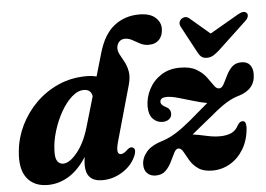

<svg xmlns="http://www.w3.org/2000/svg" viewBox="-52 -795 1213 874"><g transform="rotate(-5 555.0 -357.5)"><path d="M533.5 -81Q513.5 -39.5 471.2 -14Q429 11.5 382.5 11.5Q343.5 11.5 325.2 -7.8Q307 -27 307 -62.5Q307 -80.5 310 -101Q274.5 -44.5 229 -16.5Q183.5 11.5 132.5 11.5Q69 11.5 37 -30.8Q5 -73 14 -154.5Q19.5 -213.5 46.5 -269.5Q73.5 -325.5 118.2 -370Q163 -414.5 221.8 -440.5Q280.5 -466.5 349.5 -466.5Q375 -466.5 396 -461L426.5 -566Q450.5 -649.5 499 -687.5Q547.5 -725.5 613.5 -725.5Q662 -725.5 686.5 -704Q711 -682.5 711 -653.5Q711 -621.5 693.5 -602.8Q676 -584 645 -584Q624.5 -584 606.8 -593.2Q589 -602.5 572.8 -611.8Q556.5 -621 540 -621Q523 -621 512.8 -610Q502.5 -599 501.5 -582Q501 -566.5 510 -550.5Q519 -534.5 529.2 -515.2Q539.5 -496 544 -470.8Q548.5 -445.5 539 -411L469 -162.5Q459 -128 461.2 -113.8Q463.5 -99.5 476 -99.5Q489.5 -99.5 509 -119Q522 -129.5 531.5 -124.5Q550 -117.5 533.5 -81ZM175.5 -140.5Q174 -107 184 -93Q194 -79 210.5 -79Q239.5 -79 274.8 -122Q310 -165 331 -238L370.5 -373Q365.5 -405 332.5 -405Q304.5 -405 277 -380.2Q249.5 -355.5 227 -315.5Q204.5 -275.5 190.5 -229.2Q176.5 -183 175.5 -140.5ZM1056 -170.5Q1052 -113.5 1027.5 -72.8Q1003 -32 965.5 -10.2Q928 11.5 884.5 11.5Q843.5 11.5 819.8 -5.5Q796 -22.5 782.8 -45Q769.5 -67.5 760.5 -84.5Q751.5 -101.5 739 -102Q727.5 -102.5 718.8 -85.5Q710 -68.5 699.2 -45.8Q688.5 -23 671.5 -5.8Q654.5 11.5 626 11.5Q601.5 11.5 587 -2.8Q572.5 -17 572.5 -42.5Q572.5 -73.5 596 -101.2Q619.5 -129 677 -145.5Q706.5 -156 735.8 -174.8Q765 -193.5 803.5 -225.5Q831 -249 852 -266.8Q873 -284.5 887.5 -297Q860.5 -301.5 825.8 -312Q791 -322.5 758.8 -331.5Q726.5 -340.5 707 -340.5Q675.5 -340.5 675.5 -320Q675.5 -306 698.5 -295Q719.5 -285 719.5 -263Q719.5 -247.5 707.5 -238.2Q695.5 -229 678.5 -229Q651 -229 633.2 -248.5Q615.5 -268 615.5 -304Q615.5 -345 635 -382.8Q654.5 -420.5 690.8 -444.2Q727 -468 777.5 -468Q824 -468 852 -451.5Q880 -435 896.2 -413.2Q912.5 -391.5 923.5 -375Q934.5 -358.5 947 -358.5Q959.5 -358.5 968.5 -375Q977.5 -391.5 987.8 -413.2Q998 -435 1014.2 -451.5Q1030.5 -468 1058 -468Q1084.5 -468 1097.2 -451.8Q1110 -435.5 1109.5 -409.5Q1109 -338 1029 -316Q1003 -308.5 974 -290.5Q945 -272.5 904.5 -238Q869.5 -209.5 846.5 -191Q823.5 -172.5 808.5 -160Q834.5 -156.5 868.5 -148.8Q902.5 -141 931.5 -141Q961.5 -141 983 -150.2Q1004.5 -159.5 1016.5 -183Q1023 -193.5 1028.5 -197Q1034 -200.5 1040.5 -200.5Q1056.5 -200.5 1056 -170.5ZM964 -533.5Q947.5 -518.5 934 -510.2Q920.5 -502 904 -502Q887.5 -502 878.2 -510.2Q869 -518.5 861.5 -533.5L797.5 -653Q791.5 -664 794 -673.5Q796.5 -683 803.5 -688.5Q823.5 -703 842 -686L930.5 -610.5L1061 -686Q1090.5 -703.5 1103 -688.5Q1107.5 -683 1105.2 -673Q1103 -663 1090.5 -652Z"/></g></svg>

Font: Fraunces 72pt S050
Style: Bold Italic
Weight: 700
Italic angle: -16°
Version: Version 1.000; ttfautohint (v1.8.3)